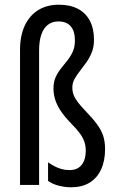

<svg xmlns="http://www.w3.org/2000/svg" viewBox="-20 -785 497 815"><path d="M379 -616Q379 -586 369.5 -562.5Q360 -539 346.5 -520Q333 -501 319.5 -484Q306 -467 296.5 -450Q287 -433 287 -413Q287 -396 293 -381Q299 -366 311 -350.5Q323 -335 341 -316Q373 -283 391.5 -258Q410 -233 418 -208.5Q426 -184 426 -152Q426 -102 409 -65.5Q392 -29 360 -9.5Q328 10 282 10Q257 10 230.5 3.5Q204 -3 184 -17V-96Q197 -87 211 -79.5Q225 -72 241 -67.5Q257 -63 275 -63Q309 -63 326.5 -85Q344 -107 344 -146Q344 -167 337.5 -185Q331 -203 317 -221.5Q303 -240 280 -263Q252 -292 236 -317Q220 -342 213.5 -364.5Q207 -387 207 -409Q207 -437 216 -457Q225 -477 239 -494.5Q253 -512 266.5 -529Q280 -546 289 -566Q298 -586 298 -614Q298 -652 280.5 -673Q263 -694 228 -694Q202 -694 183.5 -680Q165 -666 155.5 -638.5Q146 -611 146 -571V0H65V-573Q65 -633 85 -676Q105 -719 142 -742Q179 -765 230 -765Q277 -765 310 -748Q343 -731 361 -697.5Q379 -664 379 -616Z"/></svg>

Font: Noto Sans Thai ExtraCondensed
Style: Regular
Weight: 400
Width: 2
Designer: Monotype Design Team
Foundry: Monotype Imaging Inc.
Version: Version 2.002